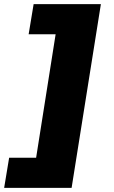

<svg xmlns="http://www.w3.org/2000/svg" viewBox="-71 -725 548 925"><path d="M-51 180 -27 35H103L197 -560H67L91 -705H415L274 180Z"/></svg>

Font: Nunito Sans 7pt SemiExpanded Black
Style: Italic
Weight: 900
Width: 6
Italic angle: -9°
Designer: Vernon Adams
Foundry: Vernon Adams
Version: Version 3.101;gftools[0.9.27]